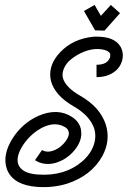

<svg xmlns="http://www.w3.org/2000/svg" viewBox="-20 -681 515 774"><path d="M358.4 -533.2Q390.6 -534.2 415 -528.3Q451.2 -518.6 466.8 -491.2Q480.5 -464.8 471.7 -434.6Q458 -390.6 407.2 -375Q388.7 -370.1 369.1 -370.1V-419.9Q412.1 -419.9 422.9 -448.2Q423.8 -449.2 423.8 -450.2Q425.8 -460.9 422.9 -466.8Q416 -475.6 402.3 -479.5Q350.6 -493.2 291 -459Q264.6 -443.4 250 -425.8Q227.5 -395.5 233.4 -367.2Q244.1 -329.1 301.8 -295.9Q382.8 -250 406.2 -179.7Q426.8 -115.2 392.6 -51.8Q348.6 27.3 250 59.6Q192.4 77.1 128.9 72.3Q36.1 65.4 9.8 5.9Q7.8 2 6.8 -2Q-10.7 -57.6 31.2 -124Q71.3 -185.5 134.8 -213.9Q211.9 -247.1 269.5 -210Q309.6 -184.6 307.6 -139.6Q307.6 -137.7 307.6 -136.7Q304.7 -100.6 272.5 -66.4Q243.2 -36.1 204.1 -24.4Q158.2 -11.7 121.1 -35.2L149.4 -76.2Q167 -65.4 190.4 -72.3Q216.8 -80.1 236.3 -101.6Q255.9 -123 257.8 -141.6Q257.8 -159.2 243.2 -168Q204.1 -191.4 155.3 -168.9Q106.4 -145.5 73.2 -96.7Q43 -49.8 53.7 -18.6Q67.4 17.6 130.9 22.5Q131.8 22.5 132.8 22.5Q240.2 30.3 311.5 -30.3Q335.9 -51.8 348.6 -75.2Q373 -121.1 359.4 -164.1Q340.8 -215.8 277.3 -252Q201.2 -295.9 185.5 -354.5Q172.9 -408.2 210.9 -457Q258.8 -516.6 336.9 -530.3Q348.6 -532.2 358.4 -533.2ZM401.4 -557.6 363.3 -558.6 318.4 -636.7 361.3 -661.1 386.7 -617.2 426.8 -661.1 463.9 -627.9Z"/></svg>

Font: Bratas-flat
Style: flat
Weight: 400
Designer: MUHAMMAD YONI
Version: Version 001.000